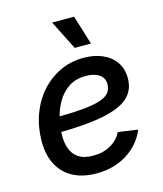

<svg xmlns="http://www.w3.org/2000/svg" viewBox="-114 -836 793 932"><g transform="rotate(-15 283.0 -369.5)"><path d="M256.3 11.7Q188.5 11.7 139.4 -13.9Q90.3 -39.6 63.7 -89.6Q37.1 -139.6 38.1 -211.9Q39.1 -282.7 61.8 -343.8Q84.5 -404.8 125.2 -450.2Q166 -495.6 220.2 -521.2Q274.4 -546.9 337.9 -546.9Q392.1 -546.9 433.6 -528.8Q475.1 -510.7 498.3 -476.8Q521.5 -442.9 521.5 -396Q521.5 -347.7 495.6 -314.9Q469.7 -282.2 417.2 -262.9Q364.7 -243.7 285.2 -235.1Q205.6 -226.6 98.6 -226.6L111.3 -301.8Q202.1 -301.8 261.7 -306.6Q321.3 -311.5 355.7 -322.3Q390.1 -333 404.3 -350.8Q418.5 -368.7 418.5 -394.5Q418.5 -424.3 394 -441.7Q369.6 -459 327.1 -459Q275.4 -459 240 -435.3Q204.6 -411.6 182.9 -373.8Q161.1 -335.9 151.1 -292.7Q141.1 -249.5 141.1 -210Q140.6 -172.9 151.6 -142.3Q162.6 -111.8 189.5 -93.8Q216.3 -75.7 263.2 -75.7Q313.5 -75.7 351.1 -97.4Q388.7 -119.1 406.2 -155.8L505.4 -141.6Q477.1 -72.3 411.1 -30.3Q345.2 11.7 256.3 11.7ZM310.5 -604.5 236.3 -751.5H346.7L392.1 -604.5Z"/></g></svg>

Font: Inter 20pt Medium
Style: Italic
Weight: 500
Italic angle: -9.3988°
Version: Version 4.001;git-66647c0bb